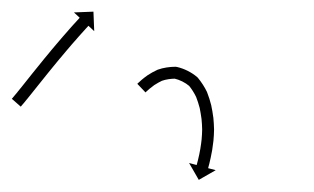

<svg xmlns="http://www.w3.org/2000/svg" viewBox="-28 -191 528 323"><path d="M-7 -26.1C-7.4 -25.6 -7.8 -25.2 -8.1 -24.8L6.9 -11.6C7.3 -12 7.7 -12.5 8.1 -12.9L8.1 -13L8.1 -13C9.2 -14.3 10.4 -15.7 11.5 -17C11.5 -17 11.5 -17 11.5 -17C11.5 -17 11.6 -17 11.6 -17C13.4 -19.2 15.2 -21.4 16.9 -23.6L16.9 -23.6L17 -23.6C19.3 -26.5 21.6 -29.4 24 -32.3L24 -32.3L24 -32.3C26.8 -35.7 29.5 -39.2 32.3 -42.7C35.4 -46.6 38.5 -50.5 41.7 -54.4C45 -58.6 48.4 -62.7 51.7 -66.9L51.7 -66.9L51.7 -66.9C55.2 -71.2 58.7 -75.5 62.2 -79.8L62.2 -79.8L62.2 -79.8C65.7 -84.1 69.3 -88.4 72.8 -92.7L72.8 -92.7L72.8 -92.6C76.3 -96.8 79.7 -100.9 83.2 -105L83.2 -105L83.2 -105C86.5 -108.9 89.7 -112.7 93 -116.5L93 -116.5L93 -116.5C96 -119.9 99 -123.3 102 -126.7L102 -126.7L101.9 -126.7C104.5 -129.6 107 -132.5 109.6 -135.3L109.6 -135.3L109.6 -135.3C111.6 -137.5 113.6 -139.7 115.6 -141.9L115.5 -141.9L115.5 -141.9C116.8 -143.3 118.1 -144.7 119.4 -146.1L119.4 -146.1L119.4 -146.1C119.9 -146.6 120.3 -147.1 120.8 -147.6L130.5 -138.6L129.2 -171.4L96.4 -170.1L106.1 -161.1C105.6 -160.6 105.2 -160.1 104.7 -159.6L104.7 -159.6L104.7 -159.6C103.4 -158.2 102.1 -156.8 100.8 -155.4L100.8 -155.3L100.8 -155.3C98.7 -153.1 96.7 -150.9 94.7 -148.7L94.7 -148.7L94.7 -148.7C92.1 -145.8 89.5 -142.9 87 -140L87 -140L87 -139.9C83.9 -136.5 80.9 -133.1 77.9 -129.6L77.9 -129.6L77.9 -129.6C74.6 -125.7 71.3 -121.8 68 -118L67.9 -118L67.9 -117.9C64.4 -113.8 60.9 -109.6 57.4 -105.5L57.4 -105.4L57.4 -105.4C53.8 -101.1 50.3 -96.8 46.7 -92.5L46.7 -92.5L46.7 -92.5C43.2 -88.1 39.7 -83.8 36.2 -79.5L36.2 -79.5L36.2 -79.5C32.8 -75.3 29.4 -71.1 26 -66.9C22.9 -63 19.8 -59.1 16.7 -55.2C13.9 -51.7 11.2 -48.2 8.4 -44.8L8.4 -44.8L8.4 -44.8C6.1 -41.9 3.8 -39.1 1.4 -36.2L1.5 -36.2L1.5 -36.2C-0.3 -34.1 -2 -32 -3.8 -29.9C-3.8 -29.9 -3.8 -29.9 -3.8 -29.9C-3.8 -29.9 -3.8 -29.9 -3.8 -29.9C-4.9 -28.6 -5.9 -27.3 -7 -26L-7 -26.1ZM204.7 -51.7C204.1 -51.1 203.5 -50.5 203 -50L216.8 -35.5C217.4 -36.1 217.9 -36.6 218.5 -37.2C218.5 -37.2 218.5 -37.1 218.5 -37.1C218.4 -37.1 218.4 -37.1 218.4 -37.1C220 -38.6 221.7 -40.1 223.3 -41.5C223.3 -41.5 223.3 -41.5 223.2 -41.4C223.2 -41.4 223.2 -41.4 223.2 -41.4C225.9 -43.7 228.8 -45.9 231.7 -48C231.7 -48 231.6 -47.9 231.5 -47.8C231.4 -47.8 231.3 -47.7 231.3 -47.7C235.7 -50.6 240.3 -53.1 245 -55.4C245 -55.4 244.8 -55.3 244.6 -55.2C244.3 -55.1 244.1 -55 244.1 -55C251.5 -57.6 259.5 -58.6 267.4 -58.7C267.4 -58.7 266.8 -58.7 266.2 -58.8C265.6 -58.9 265 -58.9 265.1 -58.9C274.4 -56.7 283.4 -52.3 290.7 -46.1C290.8 -46.1 290.4 -46.4 290.1 -46.7C289.8 -47 289.5 -47.4 289.5 -47.4C294.5 -41.3 298.7 -34.7 302.1 -27.6C302.1 -27.6 302.1 -27.8 302 -28C301.9 -28.2 301.8 -28.3 301.8 -28.3C304.2 -22.1 306.3 -15.6 308 -9.1C308 -9.1 307.9 -9.2 307.9 -9.3C307.9 -9.4 307.9 -9.6 307.9 -9.6C309.1 -3.4 310.2 2.8 311 9C311 9 311 8.9 311 8.9C311 8.8 311 8.7 311 8.7C311.6 14.8 312 20.9 312.1 27.1C312.1 27.1 312.1 27 312.1 26.9C312.1 26.8 312.1 26.6 312.1 26.6C312 32.3 311.7 38 311.2 43.6C311.2 43.6 311.2 43.6 311.2 43.5C311.2 43.4 311.2 43.4 311.2 43.4C310.7 48.3 310 53.1 309.2 58C309.2 58 309.2 58 309.3 57.9C309.3 57.9 309.3 57.8 309.3 57.8C308.6 61.8 307.8 65.9 307 69.9C307 69.9 307 69.8 307 69.8C307 69.8 307 69.7 307 69.7C306.3 72.8 305.6 75.8 304.9 78.9C304.9 78.9 304.9 78.9 304.9 78.8C304.9 78.8 304.9 78.8 304.9 78.8C304.4 80.7 303.9 82.7 303.4 84.6L303.4 84.6L303.4 84.6C303.2 85.2 303 85.9 302.8 86.6L290.1 83.2L306.4 111.6L334.9 95.3L322.1 91.9C322.3 91.2 322.5 90.5 322.7 89.8L322.7 89.7L322.7 89.7C323.2 87.7 323.8 85.7 324.3 83.7C324.3 83.7 324.3 83.7 324.3 83.6C324.3 83.6 324.3 83.6 324.3 83.6C325.1 80.4 325.8 77.3 326.5 74.1C326.5 74.1 326.5 74.1 326.5 74C326.5 74 326.5 74 326.5 74C327.4 69.8 328.2 65.5 329 61.3C329 61.3 329 61.3 329 61.2C329 61.2 329 61.1 329 61.1C329.8 56 330.5 50.8 331.1 45.6C331.1 45.6 331.1 45.6 331.1 45.5C331.1 45.4 331.1 45.4 331.1 45.4C331.7 39.3 332 33.2 332.1 27.1C332.1 27.1 332.1 27 332.1 26.9C332.1 26.7 332.1 26.6 332.1 26.6C332 20 331.5 13.3 330.9 6.7C330.9 6.7 330.9 6.6 330.9 6.6C330.9 6.5 330.8 6.4 330.8 6.4C330 -0.3 328.8 -7 327.4 -13.6C327.4 -13.6 327.4 -13.8 327.4 -13.9C327.4 -14 327.3 -14.1 327.3 -14.1C325.5 -21.4 323.2 -28.5 320.5 -35.5C320.5 -35.5 320.4 -35.7 320.3 -35.9C320.2 -36.1 320.2 -36.3 320.2 -36.3C316.1 -44.8 310.9 -52.8 304.9 -60.1C304.9 -60.1 304.6 -60.4 304.3 -60.7C304 -61 303.7 -61.3 303.6 -61.4C293.9 -69.6 282 -75.5 269.6 -78.4C269.6 -78.4 269 -78.5 268.5 -78.5C267.9 -78.6 267.3 -78.7 267.3 -78.7C257.2 -78.6 247 -77.2 237.4 -73.8C237.4 -73.8 237.2 -73.7 237 -73.6C236.7 -73.5 236.5 -73.4 236.5 -73.4C230.9 -70.8 225.4 -67.8 220.3 -64.4C220.3 -64.4 220.2 -64.3 220.1 -64.3C220 -64.2 219.9 -64.1 219.9 -64.1C216.6 -61.8 213.4 -59.3 210.3 -56.7C210.3 -56.7 210.3 -56.7 210.3 -56.6C210.2 -56.6 210.2 -56.6 210.2 -56.6C208.4 -55 206.6 -53.4 204.8 -51.7C204.8 -51.7 204.8 -51.7 204.8 -51.7C204.7 -51.7 204.7 -51.7 204.7 -51.7Z"/></svg>

Font: FRB American Cursive Just Arrows Extrabold
Style: Bold Italic
Weight: 800
Italic angle: -25°
Version: Version 2.0;Modular Font Editor K font №1